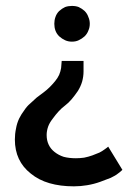

<svg xmlns="http://www.w3.org/2000/svg" viewBox="-20 -453 464 661"><path d="M352.5 51.8Q349.6 54.7 339.8 61.5Q332 67.4 322.3 72.3Q311.5 77.1 297.9 82Q284.2 86.9 269.5 89.8Q254.9 91.8 241.2 91.8Q217.8 91.8 199.2 86.9Q181.6 81.1 168 70.3Q154.3 59.6 147.5 44.9Q140.6 30.3 140.6 11.7Q140.6 -2 145.5 -16.6Q150.4 -30.3 161.1 -43.9Q170.9 -57.6 181.6 -69.3Q192.4 -81.1 204.1 -89.8Q215.8 -98.6 226.6 -111.3Q237.3 -124 248 -139.6Q257.8 -155.3 262.7 -171.9Q267.6 -189.5 267.6 -207Q267.6 -218.8 267.6 -243.2Q249 -243.2 192.4 -243.2Q191.4 -237.3 190.4 -218.8Q188.5 -207 183.6 -195.3Q178.7 -184.6 169.9 -173.8Q161.1 -163.1 151.4 -153.3Q141.6 -143.6 129.9 -134.8Q118.2 -126 106.4 -117.2Q95.7 -107.4 84 -96.7Q72.3 -86.9 63.5 -73.2Q53.7 -60.5 45.9 -44.9Q38.1 -28.3 35.2 -10.7Q31.2 7.8 31.2 27.3Q31.2 64.5 44.9 93.8Q58.6 123 85.9 144.5Q113.3 167 150.4 177.7Q187.5 188.5 234.4 188.5Q257.8 188.5 280.3 184.6Q303.7 180.7 325.2 172.9Q346.7 165 361.3 159.2Q375 152.3 380.9 148.4Q386.7 143.6 392.6 139.6Q397.5 134.8 401.4 131.8Q384.8 105.5 352.5 51.8ZM289.1 -371.1Q289.1 -383.8 284.2 -394.5Q280.3 -406.2 271.5 -415Q261.7 -423.8 251 -428.7Q241.2 -432.6 227.5 -432.6Q214.8 -432.6 204.1 -428.7Q193.4 -423.8 183.6 -415Q174.8 -406.2 170.9 -394.5Q167 -383.8 167 -371.1Q167 -358.4 170.9 -347.7Q174.8 -336.9 183.6 -328.1Q193.4 -319.3 204.1 -314.5Q214.8 -309.6 227.5 -309.6Q241.2 -309.6 251 -314.5Q261.7 -319.3 271.5 -328.1Q280.3 -336.9 284.2 -347.7Q289.1 -358.4 289.1 -371.1Z"/></svg>

Font: TextaAlt
Style: Bold
Weight: 400
Designer: Daniel Hernandez & Miguel Hernandez
Version: Version 1.005;com.myfonts.easy.latinotype.texta.alt-bold.wfk